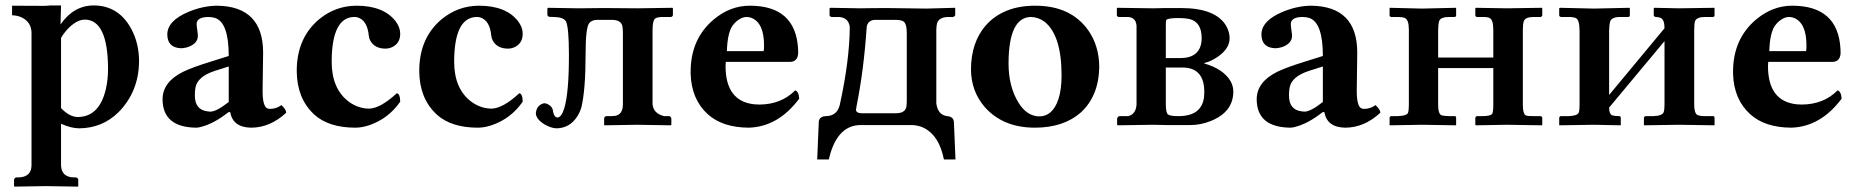

<svg xmlns="http://www.w3.org/2000/svg" viewBox="-20 -465 6912 714"><path d="M207 -324.2V-63Q237.8 -30.8 268.1 -29.8Q350.1 -29.8 374 -135.3Q381.8 -169.9 381.8 -210Q380.9 -391.1 295.9 -392.1Q262.7 -392.1 226.6 -351.6Q215.3 -338.4 207 -324.2ZM97.2 150.9V-341.8Q97.2 -381.8 61.5 -399.9Q44.9 -407.7 24.9 -408.2V-443.8Q49.8 -443.8 91.8 -443.4Q156.2 -442.4 167 -444.8H207L205.1 -374Q253.4 -444.3 328.1 -444.8Q420.4 -444.8 467.8 -358.4Q497.1 -304.2 497.1 -236.8Q496.1 -123.5 419.9 -46.9Q359.9 11.7 273.9 12.2Q242.7 11.7 207 -4.9V150.9Q209 193.8 254.9 194.8H263.2Q270 196.8 271 203.1V227.1L270 229Q269 229 149.9 227.1L34.2 229L32.2 227.1V203.1Q34.2 196.3 40 194.8H48.8Q96.2 193.4 97.2 150.9Z M835.9 -48.3 829.6 -47.9Q775.4 -4.9 726.1 7.3Q716.3 9.8 709.5 9.8Q585.4 8.3 584.5 -95.2Q584.5 -160.2 660.6 -197.8Q694.3 -214.4 763.7 -235.8L830.6 -256.8Q830.6 -382.3 779.3 -398.4Q768.1 -401.9 753.4 -401.9Q714.8 -400.9 711.4 -379.4Q710.4 -373.5 715.3 -339.8Q715.8 -335 715.8 -332Q715.8 -304.7 683.1 -291.5Q668.9 -286.1 653.8 -285.6Q603 -287.1 602.1 -336.4Q602.1 -388.2 682.1 -421.4Q735.4 -443.4 787.6 -443.8Q957.5 -441.4 958.5 -271L956.5 -127Q956.5 -68.4 975.1 -61.5Q980 -60.1 984.4 -60.1Q1008.8 -60.5 1026.4 -74.2Q1043.9 -58.1 1044.4 -45.9Q984.4 9.8 913.6 9.8Q846.2 8.8 835.9 -48.3ZM830.6 -217.8 778.3 -201.2Q715.3 -180.7 707 -140.1Q704.6 -128.4 704.6 -109.9Q704.6 -56.2 752.4 -50.8Q757.8 -50.3 762.7 -49.8Q786.6 -50.8 830.6 -85.9Z M1468.3 -86.9Q1424.3 -23.4 1352.1 1Q1325.2 9.8 1301.3 9.8Q1202.6 9.8 1148.4 -39.1Q1146.5 -41 1145.5 -42Q1084 -101.1 1083.5 -201.2Q1083.5 -324.2 1167.5 -394Q1228 -443.4 1305.2 -443.8Q1405.8 -443.8 1450.7 -386.7Q1468.3 -363.3 1468.3 -339.8Q1468.3 -303.2 1437 -289.1Q1425.3 -284.2 1413.6 -284.2Q1373.5 -284.2 1356.9 -314Q1352.5 -322.8 1351.6 -331.1Q1346.2 -389.6 1309.6 -400.4Q1303.2 -402.3 1296.4 -401.9Q1213.9 -399.9 1213.4 -235.8Q1213.4 -133.8 1278.3 -85.9Q1312.5 -61.5 1352.5 -61Q1394.5 -62 1455.6 -118.2Q1467.8 -116.7 1468.3 -86.9Z M1923.8 -86.9Q1879.9 -23.4 1807.6 1Q1780.8 9.8 1756.8 9.8Q1658.2 9.8 1604 -39.1Q1602.1 -41 1601.1 -42Q1539.6 -101.1 1539.1 -201.2Q1539.1 -324.2 1623 -394Q1683.6 -443.4 1760.7 -443.8Q1861.3 -443.8 1906.2 -386.7Q1923.8 -363.3 1923.8 -339.8Q1923.8 -303.2 1892.6 -289.1Q1880.9 -284.2 1869.1 -284.2Q1829.1 -284.2 1812.5 -314Q1808.1 -322.8 1807.1 -331.1Q1801.8 -389.6 1765.1 -400.4Q1758.8 -402.3 1752 -401.9Q1669.4 -399.9 1668.9 -235.8Q1668.9 -133.8 1733.9 -85.9Q1768.1 -61.5 1808.1 -61Q1850.1 -62 1911.1 -118.2Q1923.3 -116.7 1923.8 -86.9Z M2052.7 -27.8Q2040.5 -29.3 2036.6 -50.8Q2035.2 -69.3 2015.1 -78.6Q2008.8 -81.1 2003.4 -81.1Q1976.1 -74.7 1972.7 -44.9Q1972.7 -21 2008.3 -0.5Q2029.8 11.2 2048.3 12.2Q2100.1 12.2 2128.9 -35.6Q2137.2 -49.3 2141.6 -64Q2157.7 -128.9 2157.7 -266.1Q2157.7 -360.4 2170.9 -378.9Q2180.7 -390.6 2199.7 -391.1H2255.4Q2289.1 -391.1 2294.4 -368.2Q2296.4 -358.4 2296.4 -341.8V-77.1Q2296.4 -39.6 2268.1 -34.2Q2261.2 -33.2 2253.4 -33.2H2234.4Q2227.1 -31.2 2226.6 -23.9V-1L2228.5 1Q2229.5 1 2349.6 -1L2474.6 1L2476.6 -1V-23.9Q2475.1 -31.7 2468.8 -33.2H2449.7Q2410.2 -42.5 2406.7 -77.1V-355Q2406.7 -391.1 2418.5 -397.5Q2427.7 -401.9 2446.3 -401.9H2475.6Q2481.9 -403.8 2482.4 -409.2V-434.1L2480.5 -436Q2479.5 -436 2351.6 -434.1L2225.6 -435.1Q2224.6 -435.1 2130.4 -434.1L2018.6 -436L2015.6 -434.1V-411.1Q2015.6 -402.8 2024.9 -402.3Q2028.8 -402.3 2036.6 -401.9Q2074.7 -401.9 2084.5 -385.7Q2095.7 -364.7 2095.7 -258.8Q2095.7 -120.6 2078.6 -63Q2068.4 -28.8 2052.7 -27.8Z M2683.1 -274.9H2819.3Q2821.3 -277.8 2821.3 -295.9Q2821.3 -379.4 2774.9 -398.4Q2765.6 -401.9 2757.3 -401.9Q2733.9 -401.9 2710.9 -377.9Q2706.5 -372.6 2703.1 -368.2Q2685.1 -339.8 2683.1 -274.9ZM2937 -128.9Q2950.2 -125 2952.1 -98.1Q2874 6.3 2765.1 9.8Q2667 9.3 2612.3 -40Q2551.3 -95.2 2548.3 -190.4Q2548.3 -194.8 2548.3 -198.2Q2548.3 -320.8 2634.8 -393.1Q2695.8 -443.8 2768.1 -443.8Q2938 -443.8 2947.8 -284.7Q2948.2 -274.9 2948.2 -266.1Q2945.8 -236.3 2919.4 -234.9H2679.2Q2679.2 -232.4 2678.7 -228.5Q2678.2 -222.2 2678.2 -219.2Q2678.2 -88.4 2785.2 -77.1Q2794.4 -76.2 2804.2 -76.2Q2885.3 -76.7 2937 -128.9Z M3163.1 -56.2Q3164.6 -44.4 3183.1 -43.9H3312Q3345.2 -43.9 3350.6 -67.4Q3352.1 -76.7 3352.1 -92.8V-341.8Q3352.1 -378.4 3338.4 -386.2Q3328.6 -391.1 3311 -391.1H3231Q3207 -388.2 3203.1 -365.2Q3192.4 -204.6 3165 -68.4Q3163.1 -59.6 3163.1 -56.2ZM3181.2 0Q3099.6 0 3067.9 106Q3064.5 117.2 3062 127.9H3019L3024.9 -13.2Q3027.3 -32.7 3053.2 -33.2Q3093.3 -34.7 3103 -75.2Q3139.6 -242.2 3140.1 -365.2Q3135.3 -399.9 3099.1 -401.9H3072.3Q3065.9 -403.3 3064.9 -407.2V-434.1L3068.4 -436Q3068.8 -436 3181.2 -434.1Q3189 -434.1 3212.4 -434.6Q3252 -435.1 3273.9 -435.1Q3295.9 -435.1 3352.1 -434.1Q3405.3 -433.1 3425.3 -433.1L3531.2 -436L3532.2 -434.1V-409.2Q3530.8 -403.3 3523.9 -401.9H3508.3Q3470.7 -401.9 3464.4 -377Q3462.4 -367.7 3461.9 -355V-81.1Q3467.3 -37.6 3502 -33.2Q3524.9 -31.7 3527.3 -12.2L3533.2 127.9H3490.2Q3472.7 40 3417 11.2Q3395 0.5 3370.1 0Z M3813.5 -401.9Q3731 -400.4 3730.5 -229Q3730.5 -142.1 3768.6 -81.5Q3799.8 -32.7 3844.7 -32.2Q3894.5 -32.2 3916 -96.2Q3927.7 -132.3 3927.7 -184.1Q3927.7 -334 3864.3 -384.3Q3840.8 -401.4 3813.5 -401.9ZM3590.8 -207Q3591.3 -307.1 3645.5 -370.1Q3710.9 -443.8 3829.6 -443.8Q3961.9 -443.8 4026.9 -352.5Q4067.4 -294.4 4067.9 -215.8Q4065.9 -107.9 3999.5 -46.9Q3935.1 9.8 3828.6 9.8Q3710 9.8 3642.1 -66.9Q3591.3 -125.5 3590.8 -207Z M4315.4 -249H4368.7Q4441.9 -249 4448.2 -312.5Q4448.7 -317.9 4448.7 -323.2Q4448.7 -383.8 4402.3 -394.5Q4386.2 -397.9 4363.3 -397.9Q4320.3 -397.9 4316.4 -389.6Q4315.4 -385.7 4315.4 -363.8ZM4315.4 -213.9V-77.1Q4315.4 -45.4 4323.7 -39.1Q4334 -32.7 4363.3 -33.2Q4448.2 -33.2 4457.5 -103.5Q4458.5 -113.3 4458.5 -123Q4458.5 -207 4388.7 -213.4Q4382.8 -213.9 4377.4 -213.9ZM4136.7 1 4134.3 -1V-23.9Q4136.2 -32.2 4143.6 -33.2H4175.3Q4204.1 -40 4206.5 -76.2V-368.2Q4204.6 -400.9 4173.3 -401.9H4139.6Q4135.3 -402.8 4133.3 -407.2V-434.1L4135.3 -436L4268.6 -434.1L4314.5 -435.1H4371.6Q4502 -435.1 4540.5 -367.7Q4552.2 -346.7 4552.7 -323.2Q4552.7 -278.3 4494.6 -245.1Q4473.6 -233.4 4458.5 -231V-229Q4529.3 -208.5 4556.2 -163.1Q4566.4 -144.5 4566.4 -125Q4566.4 -47.9 4481.4 -14.6Q4444.8 0 4407.7 0H4315.4L4268.6 -1Z M4904.8 -48.3 4898.4 -47.9Q4844.2 -4.9 4794.9 7.3Q4785.2 9.8 4778.3 9.8Q4654.3 8.3 4653.3 -95.2Q4653.3 -160.2 4729.5 -197.8Q4763.2 -214.4 4832.5 -235.8L4899.4 -256.8Q4899.4 -382.3 4848.1 -398.4Q4836.9 -401.9 4822.3 -401.9Q4783.7 -400.9 4780.3 -379.4Q4779.3 -373.5 4784.2 -339.8Q4784.7 -335 4784.7 -332Q4784.7 -304.7 4752 -291.5Q4737.8 -286.1 4722.7 -285.6Q4671.9 -287.1 4670.9 -336.4Q4670.9 -388.2 4751 -421.4Q4804.2 -443.4 4856.4 -443.8Q5026.4 -441.4 5027.3 -271L5025.4 -127Q5025.4 -68.4 5043.9 -61.5Q5048.8 -60.1 5053.2 -60.1Q5077.6 -60.5 5095.2 -74.2Q5112.8 -58.1 5113.3 -45.9Q5053.2 9.8 4982.4 9.8Q4915 8.8 4904.8 -48.3ZM4899.4 -217.8 4847.2 -201.2Q4784.2 -180.7 4775.9 -140.1Q4773.4 -128.4 4773.4 -109.9Q4773.4 -56.2 4821.3 -50.8Q4826.7 -50.3 4831.5 -49.8Q4855.5 -50.8 4899.4 -85.9Z M5219.2 -355Q5219.2 -392.1 5203.6 -398.4Q5194.3 -401.9 5178.2 -401.9H5152.3Q5147.9 -403.8 5147.5 -407.2V-434.1L5148.4 -436L5269 -433.1L5394 -436L5395 -434.1V-408.2Q5395 -402.3 5389.2 -401.9H5369.1Q5337.9 -401.9 5332 -387.2Q5328.6 -376.5 5328.1 -355V-251H5533.2V-354Q5533.2 -391.6 5519 -398.4Q5509.8 -402.3 5492.2 -401.9H5471.2Q5466.8 -403.8 5466.3 -407.2V-434.1L5468.3 -436L5583 -434.1L5713.4 -436L5715.3 -434.1V-407.2Q5713.4 -402.8 5709.5 -401.9H5683.1Q5652.3 -401.9 5646.5 -385.7Q5643.1 -375 5643.1 -354V-74.2Q5643.1 -41 5654.8 -35.6Q5662.6 -32.7 5683.1 -33.2H5709.5Q5714.4 -31.7 5715.3 -26.9V-1L5714.4 1L5583 -1L5469.2 1L5466.3 -1V-26.9Q5467.8 -31.7 5471.2 -33.2H5492.2Q5523.9 -33.2 5529.3 -42Q5533.2 -50.3 5533.2 -74.2V-211.9H5328.1V-75.2Q5328.1 -41.5 5340.8 -36.1Q5348.6 -33.7 5369.1 -33.2H5389.2Q5395 -33.2 5395 -26.9V-1L5394 1L5269 -1L5148.4 1L5147.5 -1V-27.8Q5148.9 -31.7 5152.3 -33.2H5178.2Q5210.4 -34.2 5215.8 -44.9Q5219.2 -53.7 5219.2 -75.2Z M5907.2 -433.1 6039.1 -436 6041 -434.1V-408.2Q6041 -402.3 6035.2 -401.9H6004.9Q5972.7 -401.9 5967.3 -383.8Q5964.4 -373 5963.9 -350.1V-111.8L6169.9 -359.9Q6169.9 -391.6 6155.8 -398.4Q6147.5 -401.9 6136.2 -401.9Q6130.9 -403.8 6129.9 -407.2V-434.1L6132.3 -436Q6133.3 -436 6223.1 -434.1L6355 -436L6356 -434.1V-408.2Q6356 -402.3 6350.1 -401.9H6320.3Q6289.1 -401.9 6283.2 -385.7Q6280.3 -375.5 6280.3 -350.1V-77.1Q6280.3 -43.5 6292.5 -37.1Q6301.3 -33.2 6320.3 -33.2H6350.1Q6356 -33.2 6356 -26.9V-1L6355 1Q6354 1 6223.1 -1L6093.3 1V-1V-27.8Q6095.2 -32.2 6099.1 -33.2H6128.9Q6161.6 -34.2 6167 -48.3Q6169.9 -57.6 6169.9 -77.1V-312L5963.9 -64.9Q5963.9 -40.5 5975.6 -36.1Q5984.4 -33.2 6001 -33.2Q6006.8 -33.2 6007.3 -26.9V-1L6005.9 1Q6004.9 1 5907.2 -1L5779.3 1L5778.3 -1V-27.8Q5779.8 -31.7 5783.2 -33.2H5814Q5845.7 -34.2 5851.1 -46.4Q5854 -55.2 5854 -75.2V-349.1Q5854 -390.1 5840.8 -397.5Q5831.5 -401.9 5814 -401.9H5784.2Q5778.8 -403.8 5778.3 -407.2V-434.1L5781.2 -436Z M6559.6 -274.9H6695.8Q6697.8 -277.8 6697.8 -295.9Q6697.8 -379.4 6651.4 -398.4Q6642.1 -401.9 6633.8 -401.9Q6610.4 -401.9 6587.4 -377.9Q6583 -372.6 6579.6 -368.2Q6561.5 -339.8 6559.6 -274.9ZM6813.5 -128.9Q6826.7 -125 6828.6 -98.1Q6750.5 6.3 6641.6 9.8Q6543.5 9.3 6488.8 -40Q6427.7 -95.2 6424.8 -190.4Q6424.8 -194.8 6424.8 -198.2Q6424.8 -320.8 6511.2 -393.1Q6572.3 -443.8 6644.5 -443.8Q6814.5 -443.8 6824.2 -284.7Q6824.7 -274.9 6824.7 -266.1Q6822.3 -236.3 6795.9 -234.9H6555.7Q6555.7 -232.4 6555.2 -228.5Q6554.7 -222.2 6554.7 -219.2Q6554.7 -88.4 6661.6 -77.1Q6670.9 -76.2 6680.7 -76.2Q6761.7 -76.7 6813.5 -128.9Z"/></svg>

Font: Linux Libertine O
Style: Bold
Weight: 700
Designer: Philipp H. Poll
Foundry: Philipp H. Poll
Version: Version 5.0.0